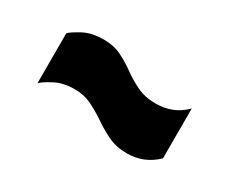

<svg xmlns="http://www.w3.org/2000/svg" viewBox="-50 -555 582 487"><g transform="rotate(30 240.5 -311.5)"><path d="M426 -236Q390 -201 340 -201Q309 -201 285 -212.5Q261 -224 240 -238.5Q219 -253 196 -264.5Q173 -276 144 -276Q112 -276 88 -263.5Q64 -251 55 -242V-388Q61 -395 85.5 -408.5Q110 -422 146 -422Q175 -422 197.5 -411Q220 -400 240.5 -385Q261 -370 285 -358.5Q309 -347 340 -347Q364 -347 385.5 -355Q407 -363 426 -382Z"/></g></svg>

Font: Georama SemiCondensed ExtraBold
Style: Regular
Weight: 800
Width: 4
Designer: Jean-Baptiste Levee
Foundry: Production Type
Version: Version 1.000